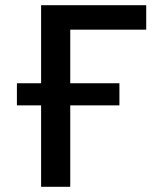

<svg xmlns="http://www.w3.org/2000/svg" viewBox="-20 -718 640 738"><path d="M45 -398V-313H138V0H250V-313H439V-398H250V-604H542V-698H138V-398Z"/></svg>

Font: IBM Plex Mono Medm
Style: Regular
Weight: 500
Monospace: yes
Designer: Mike Abbink, Paul van der Laan, Pieter van Rosmalen
Foundry: Bold Monday
Version: Version 2.004